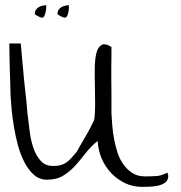

<svg xmlns="http://www.w3.org/2000/svg" viewBox="-20 -728 694 736"><path d="M354.5 -187.5Q329.1 -168 309.6 -142.6Q290 -117.2 269.5 -94.2Q249 -71.3 223.1 -55.2Q197.3 -39.1 160.2 -39.1Q131.8 -39.1 110.8 -57.1Q89.8 -75.2 74.2 -105Q58.6 -134.8 48.8 -170.9Q39.1 -207 33.2 -243.2Q27.3 -279.3 24.4 -310.5Q21.5 -341.8 20.5 -361.3Q20.5 -368.2 20 -383.8Q19.5 -399.4 19 -419.4Q18.6 -439.5 17.6 -461.4Q16.6 -483.4 16.6 -502.9Q16.6 -522.5 16.1 -538.1Q15.6 -553.7 15.6 -561.5H59.6Q60.5 -550.8 62.5 -528.8Q64.5 -506.8 66.9 -479.5Q69.3 -452.1 72.3 -421.4Q75.2 -390.6 78.6 -362.8Q82 -335 83.5 -313Q85 -291 86.9 -280.3Q89.8 -256.8 93.8 -224.6Q97.7 -192.4 107.4 -162.6Q117.2 -132.8 135.3 -112.3Q153.3 -91.8 182.6 -91.8Q198.2 -91.8 209.5 -94.2Q220.7 -96.7 231 -103Q241.2 -109.4 251 -119.6Q260.7 -129.9 274.4 -146.5Q277.3 -152.3 286.6 -168.5Q295.9 -184.6 307.1 -203.6Q318.4 -222.7 327.6 -240.7Q336.9 -258.8 340.8 -267.6Q344.7 -291 344.7 -325.7Q344.7 -360.4 343.8 -397Q342.8 -433.6 343.3 -467.8Q343.8 -502 349.6 -524.9Q355.5 -547.9 369.1 -555.7Q382.8 -563.5 407.2 -547.9Q407.2 -538.1 407.2 -518.1Q407.2 -498 406.7 -473.1Q406.2 -448.2 406.7 -420.9Q407.2 -393.6 407.2 -368.2V-322.3Q407.2 -302.7 407.2 -293.9Q408.2 -274.4 410.2 -249Q412.1 -223.6 417 -196.8Q421.9 -169.9 430.2 -144Q438.5 -118.2 453.1 -97.7Q467.8 -77.1 487.8 -64.5Q507.8 -51.8 536.1 -51.8Q559.6 -51.8 580.1 -53.2Q600.6 -54.7 621.1 -66.4Q622.1 -65.4 623.5 -60.1Q625 -54.7 625 -53.7Q625 -37.1 613.3 -28.3Q601.6 -19.5 585 -16.1Q568.4 -12.7 551.3 -12.2Q534.2 -11.7 524.4 -11.7Q489.3 -11.7 459.5 -25.9Q429.7 -40 406.7 -64Q383.8 -87.9 370.1 -119.6Q356.4 -151.4 354.5 -187.5ZM200.2 -673.8Q200.2 -683.6 204.1 -689.9Q208 -696.3 214.8 -700.2Q221.7 -704.1 229.5 -706.1Q237.3 -708 244.1 -708V-700.2Q244.1 -692.4 242.7 -683.6Q241.2 -674.8 237.8 -667.5Q234.4 -660.2 227.5 -660.2Q225.6 -660.2 221.7 -661.6Q217.8 -663.1 213.4 -665.5Q209 -668 205.6 -669.9Q202.1 -671.9 200.2 -673.8ZM113.3 -673.8Q113.3 -683.6 117.2 -689.9Q121.1 -696.3 127.9 -700.2Q134.8 -704.1 142.6 -706.1Q150.4 -708 157.2 -708V-700.2Q157.2 -692.4 155.3 -683.6Q153.3 -674.8 150.4 -667.5Q147.5 -660.2 140.6 -660.2Q138.7 -660.2 134.8 -661.6Q130.9 -663.1 126.5 -665.5Q122.1 -668 118.7 -669.9Q115.2 -671.9 113.3 -673.8Z"/></svg>

Font: The Girl Next Door
Style: Regular
Weight: 400
Designer: Kimberly Geswein
Foundry: Kimberly Geswein
Version: Version 1.002 2010